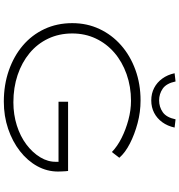

<svg xmlns="http://www.w3.org/2000/svg" viewBox="13 -941 938 1004"><g transform="rotate(90 482.0 -439.0)"><path d="M511 10Q424 10 349 -16Q274 -42 218.5 -89Q163 -136 132 -202Q101 -268 101 -348Q101 -425 131.5 -490Q162 -555 216.5 -603Q271 -651 345 -678Q419 -705 505 -705Q566 -705 624 -689.5Q682 -674 730 -649.5Q778 -625 805 -594L775 -555Q745 -584 701 -606Q657 -628 606.5 -641.5Q556 -655 507 -655Q433 -655 368 -632Q303 -609 255.5 -568Q208 -527 181.5 -471Q155 -415 155 -348Q155 -279 182 -222Q209 -165 258 -124.5Q307 -84 372.5 -62Q438 -40 515 -40Q579 -40 636 -58Q693 -76 735.5 -108Q778 -140 802.5 -180.5Q827 -221 826 -264L827 -306L846 -276H512V-326H874Q875 -321 875.5 -311.5Q876 -302 876.5 -291Q877 -280 877 -273Q877 -216 849 -165Q821 -114 770.5 -74.5Q720 -35 653.5 -12.5Q587 10 511 10ZM505 -761Q469 -761 440 -776Q411 -791 391 -818.5Q371 -846 363 -883L406 -888Q416 -840 443.5 -821Q471 -802 505 -802Q539 -802 566.5 -821Q594 -840 604 -888L647 -883Q639 -846 619 -818.5Q599 -791 570 -776Q541 -761 505 -761Z"/></g></svg>

Font: Lexend Mega ExtraLight
Style: Regular
Weight: 250
Version: Version 1.007